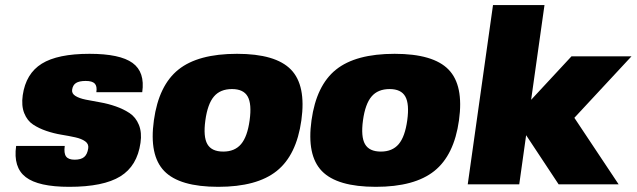

<svg xmlns="http://www.w3.org/2000/svg" viewBox="-20 -720 2487 750"><path d="M261.7 -369.1Q259.8 -354.5 274.7 -345.2Q289.6 -335.9 314.9 -330.8Q340.3 -325.7 371.3 -320.3Q402.3 -314.9 432.4 -304.4Q462.4 -293.9 486.3 -278.1Q510.3 -262.2 522.5 -232.4Q534.7 -202.6 528.8 -162.1Q516.1 -71.8 450 -31Q383.8 9.8 250.5 9.8Q129.9 9.8 80.6 -28.1Q31.2 -65.9 43 -149.9H232.9Q229 -121.6 238 -108.9Q247.1 -96.2 271.5 -96.2Q296.4 -96.2 308.8 -106.7Q321.3 -117.2 324.7 -141.1Q327.1 -157.7 312.7 -168Q298.3 -178.2 273.9 -183.6Q249.5 -189 220 -193.8Q190.4 -198.7 161.4 -208.5Q132.3 -218.3 109.4 -233.4Q86.4 -248.5 74.7 -277.8Q63 -307.1 68.8 -348.1Q81.1 -432.6 143.1 -471.2Q205.1 -509.8 329.6 -509.8Q448.7 -509.8 497.8 -474.1Q546.9 -438.5 535.6 -359.9H356.4Q359.9 -383.3 350.1 -393.6Q340.3 -403.8 314.9 -403.8Q289.6 -403.8 276.9 -395.8Q264.2 -387.7 261.7 -369.1Z M905.8 -509.8Q1056.6 -509.8 1116.5 -448.2Q1176.3 -386.7 1157.2 -250Q1138.2 -113.8 1060.8 -52Q983.4 9.8 832.5 9.8Q681.2 9.8 621.6 -51.8Q562 -113.3 581.1 -250Q600.1 -386.7 677 -448.2Q753.9 -509.8 905.8 -509.8ZM852.1 -127.9Q897 -127.9 921.6 -157Q946.3 -186 955.1 -250Q963.9 -314 947.5 -343Q931.2 -372.1 886.2 -372.1Q840.3 -372.1 815.7 -343Q791 -314 782.2 -250Q773.4 -186 790 -157Q806.6 -127.9 852.1 -127.9Z M1521.5 -509.8Q1672.4 -509.8 1732.2 -448.2Q1792 -386.7 1772.9 -250Q1753.9 -113.8 1676.5 -52Q1599.1 9.8 1448.2 9.8Q1296.9 9.8 1237.3 -51.8Q1177.7 -113.3 1196.8 -250Q1215.8 -386.7 1292.7 -448.2Q1369.6 -509.8 1521.5 -509.8ZM1467.8 -127.9Q1512.7 -127.9 1537.4 -157Q1562 -186 1570.8 -250Q1579.6 -314 1563.2 -343Q1546.9 -372.1 1502 -372.1Q1456.1 -372.1 1431.4 -343Q1406.7 -314 1397.9 -250Q1389.2 -186 1405.8 -157Q1422.4 -127.9 1467.8 -127.9Z M2106.9 -700.2 2054.7 -330.1 2212.4 -500H2446.8L2223.6 -259.8L2396.5 0H2162.1L2035.2 -191.9L2008.3 0H1807.1L1905.8 -700.2Z"/></svg>

Font: Fivo Sans Black
Style: Regular
Weight: 900
Designer: Alexander Slobzheninov
Foundry: Alexander Slobzheninov
Version: 1.0